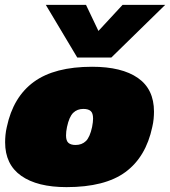

<svg xmlns="http://www.w3.org/2000/svg" viewBox="-20 -758 698 788"><path d="M297 -522 168 -738H333L384 -631L483 -738H658L437 -522ZM253 10Q133 10 67 -36.5Q1 -83 1 -174Q1 -188 2.5 -204Q4 -220 8 -237Q34 -360 119 -422Q204 -484 358 -484Q480 -484 546 -438Q612 -392 612 -300Q612 -286 610.5 -270Q609 -254 605 -237Q579 -114 495 -52Q411 10 253 10ZM290 -163Q316 -163 332.5 -179Q349 -195 358 -237Q360 -248 361 -256Q362 -264 362 -271Q362 -294 352 -302.5Q342 -311 322 -311Q297 -311 280.5 -295Q264 -279 255 -237Q251 -218 251 -202Q251 -180 261 -171.5Q271 -163 290 -163Z"/></svg>

Font: Kanit Black
Style: Italic
Weight: 900
Italic angle: -12°
Designer: Katatrad Team
Foundry: CadsonDemak
Version: Version 2.000; ttfautohint (v1.8.3)